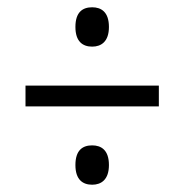

<svg xmlns="http://www.w3.org/2000/svg" viewBox="-20 -621 505 527"><path d="M233 -493C258 -493 279 -507 279 -547C279 -588 258 -601 233 -601C207 -601 187 -588 187 -547C187 -507 207 -493 233 -493ZM50 -329H416V-386H50ZM233 -114C258 -114 279 -128 279 -168C279 -209 258 -222 233 -222C207 -222 187 -209 187 -168C187 -128 207 -114 233 -114Z"/></svg>

Font: Noto Serif Lao Cond
Style: Regular
Weight: 400
Width: 3
Designer: Monotype Design Team
Foundry: Monotype Imaging Inc.
Version: Version 2.004